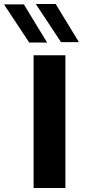

<svg xmlns="http://www.w3.org/2000/svg" viewBox="-89 -946 429 966"><path d="M240 -668V0H80V-668ZM58 -732 -69 -924H31L148 -732ZM218 -734 91 -926H191L308 -734Z"/></svg>

Font: Madhuban Bold
Style: Regular
Weight: 700
Designer: jaikishan Patel
Foundry: MagicType
Version: Version 1.000